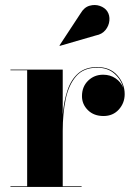

<svg xmlns="http://www.w3.org/2000/svg" viewBox="-20 -733 526 753"><path d="M356 -594 214.5 -553 213.5 -555 296 -680.5Q310 -704.5 331.2 -710.5Q352.5 -716.5 371.8 -709.8Q391 -703 400.5 -689Q411 -673 409 -652.2Q407 -631.5 393.5 -615Q380 -598.5 356 -594ZM21 -2.5H86.5V-457.5H21V-460H226V-283.5Q230.5 -337 244.8 -379.2Q259 -421.5 287.2 -445.8Q315.5 -470 361 -470Q412 -470 440.5 -437.2Q469 -404.5 469 -364Q469 -329 446 -303.5Q423 -278 386 -278Q348 -278 324.8 -301Q301.5 -324 301.5 -356Q301.5 -393 325.5 -416.5Q349.5 -440 384.5 -440Q412.5 -440 433.5 -425.5Q454.5 -411 463 -389.5Q455 -421 428.8 -444.2Q402.5 -467.5 361 -467.5Q307.5 -467.5 278.2 -433.5Q249 -399.5 237.5 -343.2Q226 -287 226 -220V-2.5H300V0H21Z"/></svg>

Font: Bodoni* 72pt
Style: Bold
Weight: 700
Version: Version 2.3